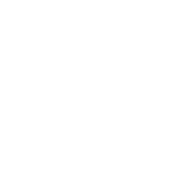

<svg xmlns="http://www.w3.org/2000/svg" viewBox="387 -1763 3026 3026"><g transform="rotate(45 1900.0 -250.0)"><path d="M200 -50Q200 -50 200 -50Q200 -50 200 -50Q200 -50 200 -50Q200 -50 200 -50Q200 -50 200 -50Q200 -50 200 -50Q200 -50 200 -50Q200 -50 200 -50Q200 -50 200 -50Q200 -50 200 -50Q200 -50 200 -50Q200 -50 200 -50ZM300 -150Q300 -150 300 -150Q300 -150 300 -150Q300 -150 300 -150Q300 -150 300 -150Q300 -150 300 -150Q300 -150 300 -150Q300 -150 300 -150Q300 -150 300 -150Q300 -150 300 -150Q300 -150 300 -150Q300 -150 300 -150Q300 -150 300 -150ZM300 -250Q300 -250 300 -250Q300 -250 300 -250Q300 -250 300 -250Q300 -250 300 -250Q300 -250 300 -250Q300 -250 300 -250Q300 -250 300 -250Q300 -250 300 -250Q300 -250 300 -250Q300 -250 300 -250Q300 -250 300 -250Q300 -250 300 -250ZM200 -350Q200 -350 200 -350Q200 -350 200 -350Q200 -350 200 -350Q200 -350 200 -350Q200 -350 200 -350Q200 -350 200 -350Q200 -350 200 -350Q200 -350 200 -350Q200 -350 200 -350Q200 -350 200 -350Q200 -350 200 -350Q200 -350 200 -350ZM100 -450Q100 -450 100 -450Q100 -450 100 -450Q100 -450 100 -450Q100 -450 100 -450Q100 -450 100 -450Q100 -450 100 -450Q100 -450 100 -450Q100 -450 100 -450Q100 -450 100 -450Q100 -450 100 -450Q100 -450 100 -450Q100 -450 100 -450ZM100 -350Q100 -350 100 -350Q100 -350 100 -350Q100 -350 100 -350Q100 -350 100 -350Q100 -350 100 -350Q100 -350 100 -350Q100 -350 100 -350Q100 -350 100 -350Q100 -350 100 -350Q100 -350 100 -350Q100 -350 100 -350Q100 -350 100 -350ZM100 -250Q100 -250 100 -250Q100 -250 100 -250Q100 -250 100 -250Q100 -250 100 -250Q100 -250 100 -250Q100 -250 100 -250Q100 -250 100 -250Q100 -250 100 -250Q100 -250 100 -250Q100 -250 100 -250Q100 -250 100 -250Q100 -250 100 -250ZM100 -150Q100 -150 100 -150Q100 -150 100 -150Q100 -150 100 -150Q100 -150 100 -150Q100 -150 100 -150Q100 -150 100 -150Q100 -150 100 -150Q100 -150 100 -150Q100 -150 100 -150Q100 -150 100 -150Q100 -150 100 -150Q100 -150 100 -150ZM100 -50Q100 -50 100 -50Q100 -50 100 -50Q100 -50 100 -50Q100 -50 100 -50Q100 -50 100 -50Q100 -50 100 -50Q100 -50 100 -50Q100 -50 100 -50Q100 -50 100 -50Q100 -50 100 -50Q100 -50 100 -50Q100 -50 100 -50Z M700 -250Q700 -250 700 -250Q700 -250 700 -250Q700 -250 700 -250Q700 -250 700 -250Q700 -250 700 -250Q700 -250 700 -250Q700 -250 700 -250Q700 -250 700 -250Q700 -250 700 -250Q700 -250 700 -250Q700 -250 700 -250Q700 -250 700 -250ZM600 -250Q600 -250 600 -250Q600 -250 600 -250Q600 -250 600 -250Q600 -250 600 -250Q600 -250 600 -250Q600 -250 600 -250Q600 -250 600 -250Q600 -250 600 -250Q600 -250 600 -250Q600 -250 600 -250Q600 -250 600 -250Q600 -250 600 -250ZM600 -350Q600 -350 600 -350Q600 -350 600 -350Q600 -350 600 -350Q600 -350 600 -350Q600 -350 600 -350Q600 -350 600 -350Q600 -350 600 -350Q600 -350 600 -350Q600 -350 600 -350Q600 -350 600 -350Q600 -350 600 -350Q600 -350 600 -350ZM600 -50Q600 -50 600 -50Q600 -50 600 -50Q600 -50 600 -50Q600 -50 600 -50Q600 -50 600 -50Q600 -50 600 -50Q600 -50 600 -50Q600 -50 600 -50Q600 -50 600 -50Q600 -50 600 -50Q600 -50 600 -50Q600 -50 600 -50ZM500 -250Q500 -250 500 -250Q500 -250 500 -250Q500 -250 500 -250Q500 -250 500 -250Q500 -250 500 -250Q500 -250 500 -250Q500 -250 500 -250Q500 -250 500 -250Q500 -250 500 -250Q500 -250 500 -250Q500 -250 500 -250Q500 -250 500 -250ZM500 -150Q500 -150 500 -150Q500 -150 500 -150Q500 -150 500 -150Q500 -150 500 -150Q500 -150 500 -150Q500 -150 500 -150Q500 -150 500 -150Q500 -150 500 -150Q500 -150 500 -150Q500 -150 500 -150Q500 -150 500 -150Q500 -150 500 -150ZM700 -50Q700 -50 700 -50Q700 -50 700 -50Q700 -50 700 -50Q700 -50 700 -50Q700 -50 700 -50Q700 -50 700 -50Q700 -50 700 -50Q700 -50 700 -50Q700 -50 700 -50Q700 -50 700 -50Q700 -50 700 -50Q700 -50 700 -50Z M1000 -350Q1000 -350 1000 -350Q1000 -350 1000 -350Q1000 -350 1000 -350Q1000 -350 1000 -350Q1000 -350 1000 -350Q1000 -350 1000 -350Q1000 -350 1000 -350Q1000 -350 1000 -350Q1000 -350 1000 -350Q1000 -350 1000 -350Q1000 -350 1000 -350Q1000 -350 1000 -350ZM900 -350Q900 -350 900 -350Q900 -350 900 -350Q900 -350 900 -350Q900 -350 900 -350Q900 -350 900 -350Q900 -350 900 -350Q900 -350 900 -350Q900 -350 900 -350Q900 -350 900 -350Q900 -350 900 -350Q900 -350 900 -350Q900 -350 900 -350ZM1100 -250Q1100 -250 1100 -250Q1100 -250 1100 -250Q1100 -250 1100 -250Q1100 -250 1100 -250Q1100 -250 1100 -250Q1100 -250 1100 -250Q1100 -250 1100 -250Q1100 -250 1100 -250Q1100 -250 1100 -250Q1100 -250 1100 -250Q1100 -250 1100 -250Q1100 -250 1100 -250ZM900 -50Q900 -50 900 -50Q900 -50 900 -50Q900 -50 900 -50Q900 -50 900 -50Q900 -50 900 -50Q900 -50 900 -50Q900 -50 900 -50Q900 -50 900 -50Q900 -50 900 -50Q900 -50 900 -50Q900 -50 900 -50Q900 -50 900 -50ZM900 -250Q900 -250 900 -250Q900 -250 900 -250Q900 -250 900 -250Q900 -250 900 -250Q900 -250 900 -250Q900 -250 900 -250Q900 -250 900 -250Q900 -250 900 -250Q900 -250 900 -250Q900 -250 900 -250Q900 -250 900 -250Q900 -250 900 -250ZM1000 -50Q1000 -50 1000 -50Q1000 -50 1000 -50Q1000 -50 1000 -50Q1000 -50 1000 -50Q1000 -50 1000 -50Q1000 -50 1000 -50Q1000 -50 1000 -50Q1000 -50 1000 -50Q1000 -50 1000 -50Q1000 -50 1000 -50Q1000 -50 1000 -50Q1000 -50 1000 -50ZM1100 -150Q1100 -150 1100 -150Q1100 -150 1100 -150Q1100 -150 1100 -150Q1100 -150 1100 -150Q1100 -150 1100 -150Q1100 -150 1100 -150Q1100 -150 1100 -150Q1100 -150 1100 -150Q1100 -150 1100 -150Q1100 -150 1100 -150Q1100 -150 1100 -150Q1100 -150 1100 -150ZM1000 -250Q1000 -250 1000 -250Q1000 -250 1000 -250Q1000 -250 1000 -250Q1000 -250 1000 -250Q1000 -250 1000 -250Q1000 -250 1000 -250Q1000 -250 1000 -250Q1000 -250 1000 -250Q1000 -250 1000 -250Q1000 -250 1000 -250Q1000 -250 1000 -250Q1000 -250 1000 -250Z M1500 -250Q1500 -250 1500 -250Q1500 -250 1500 -250Q1500 -250 1500 -250Q1500 -250 1500 -250Q1500 -250 1500 -250Q1500 -250 1500 -250Q1500 -250 1500 -250Q1500 -250 1500 -250Q1500 -250 1500 -250Q1500 -250 1500 -250Q1500 -250 1500 -250Q1500 -250 1500 -250ZM1400 -250Q1400 -250 1400 -250Q1400 -250 1400 -250Q1400 -250 1400 -250Q1400 -250 1400 -250Q1400 -250 1400 -250Q1400 -250 1400 -250Q1400 -250 1400 -250Q1400 -250 1400 -250Q1400 -250 1400 -250Q1400 -250 1400 -250Q1400 -250 1400 -250Q1400 -250 1400 -250ZM1400 -350Q1400 -350 1400 -350Q1400 -350 1400 -350Q1400 -350 1400 -350Q1400 -350 1400 -350Q1400 -350 1400 -350Q1400 -350 1400 -350Q1400 -350 1400 -350Q1400 -350 1400 -350Q1400 -350 1400 -350Q1400 -350 1400 -350Q1400 -350 1400 -350Q1400 -350 1400 -350ZM1400 -50Q1400 -50 1400 -50Q1400 -50 1400 -50Q1400 -50 1400 -50Q1400 -50 1400 -50Q1400 -50 1400 -50Q1400 -50 1400 -50Q1400 -50 1400 -50Q1400 -50 1400 -50Q1400 -50 1400 -50Q1400 -50 1400 -50Q1400 -50 1400 -50Q1400 -50 1400 -50ZM1300 -250Q1300 -250 1300 -250Q1300 -250 1300 -250Q1300 -250 1300 -250Q1300 -250 1300 -250Q1300 -250 1300 -250Q1300 -250 1300 -250Q1300 -250 1300 -250Q1300 -250 1300 -250Q1300 -250 1300 -250Q1300 -250 1300 -250Q1300 -250 1300 -250Q1300 -250 1300 -250ZM1300 -150Q1300 -150 1300 -150Q1300 -150 1300 -150Q1300 -150 1300 -150Q1300 -150 1300 -150Q1300 -150 1300 -150Q1300 -150 1300 -150Q1300 -150 1300 -150Q1300 -150 1300 -150Q1300 -150 1300 -150Q1300 -150 1300 -150Q1300 -150 1300 -150Q1300 -150 1300 -150ZM1500 -50Q1500 -50 1500 -50Q1500 -50 1500 -50Q1500 -50 1500 -50Q1500 -50 1500 -50Q1500 -50 1500 -50Q1500 -50 1500 -50Q1500 -50 1500 -50Q1500 -50 1500 -50Q1500 -50 1500 -50Q1500 -50 1500 -50Q1500 -50 1500 -50Q1500 -50 1500 -50Z M1700 -450Q1700 -450 1700 -450Q1700 -450 1700 -450Q1700 -450 1700 -450Q1700 -450 1700 -450Q1700 -450 1700 -450Q1700 -450 1700 -450Q1700 -450 1700 -450Q1700 -450 1700 -450Q1700 -450 1700 -450Q1700 -450 1700 -450Q1700 -450 1700 -450Q1700 -450 1700 -450ZM1700 -350Q1700 -350 1700 -350Q1700 -350 1700 -350Q1700 -350 1700 -350Q1700 -350 1700 -350Q1700 -350 1700 -350Q1700 -350 1700 -350Q1700 -350 1700 -350Q1700 -350 1700 -350Q1700 -350 1700 -350Q1700 -350 1700 -350Q1700 -350 1700 -350Q1700 -350 1700 -350ZM1700 -250Q1700 -250 1700 -250Q1700 -250 1700 -250Q1700 -250 1700 -250Q1700 -250 1700 -250Q1700 -250 1700 -250Q1700 -250 1700 -250Q1700 -250 1700 -250Q1700 -250 1700 -250Q1700 -250 1700 -250Q1700 -250 1700 -250Q1700 -250 1700 -250Q1700 -250 1700 -250ZM1700 -150Q1700 -150 1700 -150Q1700 -150 1700 -150Q1700 -150 1700 -150Q1700 -150 1700 -150Q1700 -150 1700 -150Q1700 -150 1700 -150Q1700 -150 1700 -150Q1700 -150 1700 -150Q1700 -150 1700 -150Q1700 -150 1700 -150Q1700 -150 1700 -150Q1700 -150 1700 -150ZM1700 -50Q1700 -50 1700 -50Q1700 -50 1700 -50Q1700 -50 1700 -50Q1700 -50 1700 -50Q1700 -50 1700 -50Q1700 -50 1700 -50Q1700 -50 1700 -50Q1700 -50 1700 -50Q1700 -50 1700 -50Q1700 -50 1700 -50Q1700 -50 1700 -50Q1700 -50 1700 -50Z M2100 -250Q2100 -250 2100 -250Q2100 -250 2100 -250Q2100 -250 2100 -250Q2100 -250 2100 -250Q2100 -250 2100 -250Q2100 -250 2100 -250Q2100 -250 2100 -250Q2100 -250 2100 -250Q2100 -250 2100 -250Q2100 -250 2100 -250Q2100 -250 2100 -250Q2100 -250 2100 -250ZM2000 -250Q2000 -250 2000 -250Q2000 -250 2000 -250Q2000 -250 2000 -250Q2000 -250 2000 -250Q2000 -250 2000 -250Q2000 -250 2000 -250Q2000 -250 2000 -250Q2000 -250 2000 -250Q2000 -250 2000 -250Q2000 -250 2000 -250Q2000 -250 2000 -250Q2000 -250 2000 -250ZM2000 -350Q2000 -350 2000 -350Q2000 -350 2000 -350Q2000 -350 2000 -350Q2000 -350 2000 -350Q2000 -350 2000 -350Q2000 -350 2000 -350Q2000 -350 2000 -350Q2000 -350 2000 -350Q2000 -350 2000 -350Q2000 -350 2000 -350Q2000 -350 2000 -350Q2000 -350 2000 -350ZM2000 -50Q2000 -50 2000 -50Q2000 -50 2000 -50Q2000 -50 2000 -50Q2000 -50 2000 -50Q2000 -50 2000 -50Q2000 -50 2000 -50Q2000 -50 2000 -50Q2000 -50 2000 -50Q2000 -50 2000 -50Q2000 -50 2000 -50Q2000 -50 2000 -50Q2000 -50 2000 -50ZM1900 -250Q1900 -250 1900 -250Q1900 -250 1900 -250Q1900 -250 1900 -250Q1900 -250 1900 -250Q1900 -250 1900 -250Q1900 -250 1900 -250Q1900 -250 1900 -250Q1900 -250 1900 -250Q1900 -250 1900 -250Q1900 -250 1900 -250Q1900 -250 1900 -250Q1900 -250 1900 -250ZM1900 -150Q1900 -150 1900 -150Q1900 -150 1900 -150Q1900 -150 1900 -150Q1900 -150 1900 -150Q1900 -150 1900 -150Q1900 -150 1900 -150Q1900 -150 1900 -150Q1900 -150 1900 -150Q1900 -150 1900 -150Q1900 -150 1900 -150Q1900 -150 1900 -150Q1900 -150 1900 -150ZM2100 -50Q2100 -50 2100 -50Q2100 -50 2100 -50Q2100 -50 2100 -50Q2100 -50 2100 -50Q2100 -50 2100 -50Q2100 -50 2100 -50Q2100 -50 2100 -50Q2100 -50 2100 -50Q2100 -50 2100 -50Q2100 -50 2100 -50Q2100 -50 2100 -50Q2100 -50 2100 -50Z M2300 -250Q2300 -250 2300 -250Q2300 -250 2300 -250Q2300 -250 2300 -250Q2300 -250 2300 -250Q2300 -250 2300 -250Q2300 -250 2300 -250Q2300 -250 2300 -250Q2300 -250 2300 -250Q2300 -250 2300 -250Q2300 -250 2300 -250Q2300 -250 2300 -250Q2300 -250 2300 -250ZM2300 -150Q2300 -150 2300 -150Q2300 -150 2300 -150Q2300 -150 2300 -150Q2300 -150 2300 -150Q2300 -150 2300 -150Q2300 -150 2300 -150Q2300 -150 2300 -150Q2300 -150 2300 -150Q2300 -150 2300 -150Q2300 -150 2300 -150Q2300 -150 2300 -150Q2300 -150 2300 -150ZM2300 -50Q2300 -50 2300 -50Q2300 -50 2300 -50Q2300 -50 2300 -50Q2300 -50 2300 -50Q2300 -50 2300 -50Q2300 -50 2300 -50Q2300 -50 2300 -50Q2300 -50 2300 -50Q2300 -50 2300 -50Q2300 -50 2300 -50Q2300 -50 2300 -50Q2300 -50 2300 -50ZM2300 -450Q2300 -450 2300 -450Q2300 -450 2300 -450Q2300 -450 2300 -450Q2300 -450 2300 -450Q2300 -450 2300 -450Q2300 -450 2300 -450Q2300 -450 2300 -450Q2300 -450 2300 -450Q2300 -450 2300 -450Q2300 -450 2300 -450Q2300 -450 2300 -450Q2300 -450 2300 -450Z M2600 -50Q2600 -50 2600 -50Q2600 -50 2600 -50Q2600 -50 2600 -50Q2600 -50 2600 -50Q2600 -50 2600 -50Q2600 -50 2600 -50Q2600 -50 2600 -50Q2600 -50 2600 -50Q2600 -50 2600 -50Q2600 -50 2600 -50Q2600 -50 2600 -50Q2600 -50 2600 -50ZM2700 -150Q2700 -150 2700 -150Q2700 -150 2700 -150Q2700 -150 2700 -150Q2700 -150 2700 -150Q2700 -150 2700 -150Q2700 -150 2700 -150Q2700 -150 2700 -150Q2700 -150 2700 -150Q2700 -150 2700 -150Q2700 -150 2700 -150Q2700 -150 2700 -150Q2700 -150 2700 -150ZM2700 -250Q2700 -250 2700 -250Q2700 -250 2700 -250Q2700 -250 2700 -250Q2700 -250 2700 -250Q2700 -250 2700 -250Q2700 -250 2700 -250Q2700 -250 2700 -250Q2700 -250 2700 -250Q2700 -250 2700 -250Q2700 -250 2700 -250Q2700 -250 2700 -250Q2700 -250 2700 -250ZM2600 -350Q2600 -350 2600 -350Q2600 -350 2600 -350Q2600 -350 2600 -350Q2600 -350 2600 -350Q2600 -350 2600 -350Q2600 -350 2600 -350Q2600 -350 2600 -350Q2600 -350 2600 -350Q2600 -350 2600 -350Q2600 -350 2600 -350Q2600 -350 2600 -350Q2600 -350 2600 -350ZM2700 -450Q2700 -450 2700 -450Q2700 -450 2700 -450Q2700 -450 2700 -450Q2700 -450 2700 -450Q2700 -450 2700 -450Q2700 -450 2700 -450Q2700 -450 2700 -450Q2700 -450 2700 -450Q2700 -450 2700 -450Q2700 -450 2700 -450Q2700 -450 2700 -450Q2700 -450 2700 -450ZM2700 -350Q2700 -350 2700 -350Q2700 -350 2700 -350Q2700 -350 2700 -350Q2700 -350 2700 -350Q2700 -350 2700 -350Q2700 -350 2700 -350Q2700 -350 2700 -350Q2700 -350 2700 -350Q2700 -350 2700 -350Q2700 -350 2700 -350Q2700 -350 2700 -350Q2700 -350 2700 -350ZM2500 -250Q2500 -250 2500 -250Q2500 -250 2500 -250Q2500 -250 2500 -250Q2500 -250 2500 -250Q2500 -250 2500 -250Q2500 -250 2500 -250Q2500 -250 2500 -250Q2500 -250 2500 -250Q2500 -250 2500 -250Q2500 -250 2500 -250Q2500 -250 2500 -250Q2500 -250 2500 -250ZM2500 -150Q2500 -150 2500 -150Q2500 -150 2500 -150Q2500 -150 2500 -150Q2500 -150 2500 -150Q2500 -150 2500 -150Q2500 -150 2500 -150Q2500 -150 2500 -150Q2500 -150 2500 -150Q2500 -150 2500 -150Q2500 -150 2500 -150Q2500 -150 2500 -150Q2500 -150 2500 -150ZM2700 -50Q2700 -50 2700 -50Q2700 -50 2700 -50Q2700 -50 2700 -50Q2700 -50 2700 -50Q2700 -50 2700 -50Q2700 -50 2700 -50Q2700 -50 2700 -50Q2700 -50 2700 -50Q2700 -50 2700 -50Q2700 -50 2700 -50Q2700 -50 2700 -50Q2700 -50 2700 -50Z M2900 -250Q2900 -250 2900 -250Q2900 -250 2900 -250Q2900 -250 2900 -250Q2900 -250 2900 -250Q2900 -250 2900 -250Q2900 -250 2900 -250Q2900 -250 2900 -250Q2900 -250 2900 -250Q2900 -250 2900 -250Q2900 -250 2900 -250Q2900 -250 2900 -250Q2900 -250 2900 -250ZM2900 -150Q2900 -150 2900 -150Q2900 -150 2900 -150Q2900 -150 2900 -150Q2900 -150 2900 -150Q2900 -150 2900 -150Q2900 -150 2900 -150Q2900 -150 2900 -150Q2900 -150 2900 -150Q2900 -150 2900 -150Q2900 -150 2900 -150Q2900 -150 2900 -150Q2900 -150 2900 -150ZM2900 -50Q2900 -50 2900 -50Q2900 -50 2900 -50Q2900 -50 2900 -50Q2900 -50 2900 -50Q2900 -50 2900 -50Q2900 -50 2900 -50Q2900 -50 2900 -50Q2900 -50 2900 -50Q2900 -50 2900 -50Q2900 -50 2900 -50Q2900 -50 2900 -50Q2900 -50 2900 -50ZM2900 -450Q2900 -450 2900 -450Q2900 -450 2900 -450Q2900 -450 2900 -450Q2900 -450 2900 -450Q2900 -450 2900 -450Q2900 -450 2900 -450Q2900 -450 2900 -450Q2900 -450 2900 -450Q2900 -450 2900 -450Q2900 -450 2900 -450Q2900 -450 2900 -450Q2900 -450 2900 -450Z M3300 -50Q3300 -50 3300 -50Q3300 -50 3300 -50Q3300 -50 3300 -50Q3300 -50 3300 -50Q3300 -50 3300 -50Q3300 -50 3300 -50Q3300 -50 3300 -50Q3300 -50 3300 -50Q3300 -50 3300 -50Q3300 -50 3300 -50Q3300 -50 3300 -50Q3300 -50 3300 -50ZM3300 -150Q3300 -150 3300 -150Q3300 -150 3300 -150Q3300 -150 3300 -150Q3300 -150 3300 -150Q3300 -150 3300 -150Q3300 -150 3300 -150Q3300 -150 3300 -150Q3300 -150 3300 -150Q3300 -150 3300 -150Q3300 -150 3300 -150Q3300 -150 3300 -150Q3300 -150 3300 -150ZM3300 -250Q3300 -250 3300 -250Q3300 -250 3300 -250Q3300 -250 3300 -250Q3300 -250 3300 -250Q3300 -250 3300 -250Q3300 -250 3300 -250Q3300 -250 3300 -250Q3300 -250 3300 -250Q3300 -250 3300 -250Q3300 -250 3300 -250Q3300 -250 3300 -250Q3300 -250 3300 -250ZM3200 -350Q3200 -350 3200 -350Q3200 -350 3200 -350Q3200 -350 3200 -350Q3200 -350 3200 -350Q3200 -350 3200 -350Q3200 -350 3200 -350Q3200 -350 3200 -350Q3200 -350 3200 -350Q3200 -350 3200 -350Q3200 -350 3200 -350Q3200 -350 3200 -350Q3200 -350 3200 -350ZM3100 -350Q3100 -350 3100 -350Q3100 -350 3100 -350Q3100 -350 3100 -350Q3100 -350 3100 -350Q3100 -350 3100 -350Q3100 -350 3100 -350Q3100 -350 3100 -350Q3100 -350 3100 -350Q3100 -350 3100 -350Q3100 -350 3100 -350Q3100 -350 3100 -350Q3100 -350 3100 -350ZM3100 -250Q3100 -250 3100 -250Q3100 -250 3100 -250Q3100 -250 3100 -250Q3100 -250 3100 -250Q3100 -250 3100 -250Q3100 -250 3100 -250Q3100 -250 3100 -250Q3100 -250 3100 -250Q3100 -250 3100 -250Q3100 -250 3100 -250Q3100 -250 3100 -250Q3100 -250 3100 -250ZM3100 -150Q3100 -150 3100 -150Q3100 -150 3100 -150Q3100 -150 3100 -150Q3100 -150 3100 -150Q3100 -150 3100 -150Q3100 -150 3100 -150Q3100 -150 3100 -150Q3100 -150 3100 -150Q3100 -150 3100 -150Q3100 -150 3100 -150Q3100 -150 3100 -150Q3100 -150 3100 -150ZM3100 -50Q3100 -50 3100 -50Q3100 -50 3100 -50Q3100 -50 3100 -50Q3100 -50 3100 -50Q3100 -50 3100 -50Q3100 -50 3100 -50Q3100 -50 3100 -50Q3100 -50 3100 -50Q3100 -50 3100 -50Q3100 -50 3100 -50Q3100 -50 3100 -50Q3100 -50 3100 -50Z M3600 -350Q3600 -350 3600 -350Q3600 -350 3600 -350Q3600 -350 3600 -350Q3600 -350 3600 -350Q3600 -350 3600 -350Q3600 -350 3600 -350Q3600 -350 3600 -350Q3600 -350 3600 -350Q3600 -350 3600 -350Q3600 -350 3600 -350Q3600 -350 3600 -350Q3600 -350 3600 -350ZM3500 -350Q3500 -350 3500 -350Q3500 -350 3500 -350Q3500 -350 3500 -350Q3500 -350 3500 -350Q3500 -350 3500 -350Q3500 -350 3500 -350Q3500 -350 3500 -350Q3500 -350 3500 -350Q3500 -350 3500 -350Q3500 -350 3500 -350Q3500 -350 3500 -350Q3500 -350 3500 -350ZM3700 -250Q3700 -250 3700 -250Q3700 -250 3700 -250Q3700 -250 3700 -250Q3700 -250 3700 -250Q3700 -250 3700 -250Q3700 -250 3700 -250Q3700 -250 3700 -250Q3700 -250 3700 -250Q3700 -250 3700 -250Q3700 -250 3700 -250Q3700 -250 3700 -250Q3700 -250 3700 -250ZM3500 -50Q3500 -50 3500 -50Q3500 -50 3500 -50Q3500 -50 3500 -50Q3500 -50 3500 -50Q3500 -50 3500 -50Q3500 -50 3500 -50Q3500 -50 3500 -50Q3500 -50 3500 -50Q3500 -50 3500 -50Q3500 -50 3500 -50Q3500 -50 3500 -50Q3500 -50 3500 -50ZM3500 -250Q3500 -250 3500 -250Q3500 -250 3500 -250Q3500 -250 3500 -250Q3500 -250 3500 -250Q3500 -250 3500 -250Q3500 -250 3500 -250Q3500 -250 3500 -250Q3500 -250 3500 -250Q3500 -250 3500 -250Q3500 -250 3500 -250Q3500 -250 3500 -250Q3500 -250 3500 -250ZM3600 -50Q3600 -50 3600 -50Q3600 -50 3600 -50Q3600 -50 3600 -50Q3600 -50 3600 -50Q3600 -50 3600 -50Q3600 -50 3600 -50Q3600 -50 3600 -50Q3600 -50 3600 -50Q3600 -50 3600 -50Q3600 -50 3600 -50Q3600 -50 3600 -50Q3600 -50 3600 -50ZM3700 -150Q3700 -150 3700 -150Q3700 -150 3700 -150Q3700 -150 3700 -150Q3700 -150 3700 -150Q3700 -150 3700 -150Q3700 -150 3700 -150Q3700 -150 3700 -150Q3700 -150 3700 -150Q3700 -150 3700 -150Q3700 -150 3700 -150Q3700 -150 3700 -150Q3700 -150 3700 -150ZM3600 -250Q3600 -250 3600 -250Q3600 -250 3600 -250Q3600 -250 3600 -250Q3600 -250 3600 -250Q3600 -250 3600 -250Q3600 -250 3600 -250Q3600 -250 3600 -250Q3600 -250 3600 -250Q3600 -250 3600 -250Q3600 -250 3600 -250Q3600 -250 3600 -250Q3600 -250 3600 -250Z"/></g></svg>

Font: TINY 5x3
Style: Regular
Weight: 400
Designer: Jack Halten Fahnestock
Foundry: Velvetyne Type Foundry
Version: Version 1.002